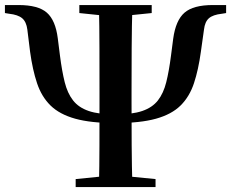

<svg xmlns="http://www.w3.org/2000/svg" viewBox="-26 -761 940 781"><path d="M444.3 -260.4Q343.9 -260.4 280.1 -278.1Q216.3 -295.9 179.6 -331.8Q143 -367.7 124.7 -422.5Q106.4 -477.2 96.4 -550.5L85.2 -640.8Q81.2 -672.3 64.3 -686.7Q47.4 -701.1 11 -705.1L-6 -707.9V-740.5H49.2Q129.3 -740.5 164.6 -709.5Q199.8 -678.5 209 -605.4L218 -534.2Q226 -471.8 237.2 -426.8Q248.4 -381.8 271.2 -352.6Q293.9 -323.5 335 -309.5Q376.1 -295.5 444.3 -295.5Q511.4 -295.5 552.5 -309.5Q593.6 -323.5 616.4 -352.6Q639.1 -381.8 650.3 -426.8Q661.5 -471.8 669.5 -534.2L678.5 -603.4Q688.7 -678.5 724.6 -709.5Q760.5 -740.5 839.7 -740.5H893.8V-707.9L876.5 -705.1Q840.1 -701.1 823.7 -686.7Q807.4 -672.3 803.8 -640.8L791.1 -550.5Q781.1 -477.2 763 -422.5Q744.8 -367.7 708.5 -331.8Q672.2 -295.9 608.4 -278.1Q544.6 -260.4 444.3 -260.4ZM376.4 0Q378.4 -85.2 378.5 -168.5Q378.7 -251.8 378.7 -339.7V-387.2Q378.7 -473.9 378.5 -564Q378.4 -654.1 376.4 -740.5H512.6Q510.1 -655.6 509.6 -565.2Q509.1 -474.9 509.1 -387.2V-340.4Q509.1 -253.8 509.6 -170.2Q510.1 -86.6 512.6 0ZM281.8 0V-32.6L429.1 -47.3H456.6L606.7 -32.6V0ZM296.7 -707.9V-740.5H591.1V-707.9L456.6 -694.2H429.1Z"/></svg>

Font: Noto Serif SC ExtraLight
Style: Regular
Weight: 200
Designer: Ryoko NISHIZUKA 西塚涼子 (kana & ideographs); Frank Grießhammer (Latin, Greek & Cyrillic); Wenlong ZHANG 张文龙 (bopomofo); San
Foundry: Adobe
Version: Version 2.002-H1;hotconv 1.1.0;makeotfexe 2.6.0